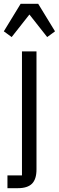

<svg xmlns="http://www.w3.org/2000/svg" viewBox="-39 -785 308 1005"><path d="M0 133H76V-516H152V102Q152 153 128.5 176.5Q105 200 54 200H0ZM161 -765 249 -621 208 -591 115 -709 22 -591 -19 -621 69 -765Z"/></svg>

Font: IBM Plex Sans Cond
Style: Regular
Weight: 400
Width: 3
Designer: Mike Abbink, Paul van der Laan, Pieter van Rosmalen
Foundry: Bold Monday
Version: Version 1.3